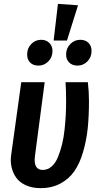

<svg xmlns="http://www.w3.org/2000/svg" viewBox="-20 -950 507 984"><path d="M276.9 -930.2 379.9 -922.9 323.2 -742.2H254.9ZM190.9 -746.1Q216.8 -746.1 232.9 -730Q249 -713.9 249 -689Q249 -656.7 227.8 -635.3Q206.5 -613.8 176.8 -613.8Q149.9 -613.8 134.5 -629.4Q119.1 -645 119.1 -670.9Q119.1 -702.6 140.1 -724.4Q161.1 -746.1 190.9 -746.1ZM391.1 -746.1Q418 -746.1 433.6 -730.2Q449.2 -714.4 449.2 -689Q449.2 -656.7 428 -635.3Q406.7 -613.8 377 -613.8Q350.6 -613.8 334.7 -629.4Q318.8 -645 318.8 -670.9Q318.8 -702.6 340.3 -724.4Q361.8 -746.1 391.1 -746.1ZM430.2 -528.8Q436 -480.5 436 -432.1Q436 -356 429.7 -293.7Q423.3 -231.4 406.2 -172.6Q389.2 -113.8 361.8 -73.7Q334.5 -33.7 290.3 -9.8Q246.1 14.2 188 14.2Q144.5 14.2 112.1 -0.7Q79.6 -15.6 62.5 -40.3Q45.4 -64.9 39.1 -94.2Q32.7 -123.5 37.1 -154.8L88.9 -528.8H209L159.2 -150.9Q149.9 -79.1 199.2 -79.1Q224.1 -79.1 244.1 -96.4Q264.2 -113.8 276.6 -144Q289.1 -174.3 297.9 -209.5Q306.6 -244.6 311 -286.6Q315.4 -328.6 317.1 -362.5Q318.8 -396.5 318.8 -431.2Q318.8 -488.8 315.9 -528.8Z"/></svg>

Font: Fira Sans Compressed Medium
Style: Italic
Weight: 500
Width: 3
Italic angle: -8°
Designer: Carrois Corporate & Edenspiekermann AG
Foundry: Carrois Corporate GbR & Edenspiekermann AG
Version: Version 4.203;PS 004.203;hotconv 1.0.88;makeotf.lib2.5.64775